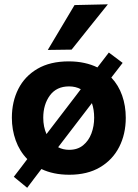

<svg xmlns="http://www.w3.org/2000/svg" viewBox="-20 -797 638 890"><path d="M106 73.5 44 22.5Q60.5 1 76 -19.2Q91.5 -39.5 106.5 -59.5Q70.5 -96.5 52.8 -146.2Q35 -196 35 -251Q35 -325.5 65 -384.8Q95 -444 153.8 -478.2Q212.5 -512.5 298.5 -512.5Q337.5 -512.5 370.8 -505.2Q404 -498 431.5 -484.5Q444.5 -501.5 457.8 -518.5Q471 -535.5 484.5 -553.5L548.5 -505.5Q535 -488 522 -471Q509 -454 496 -437.5Q529.5 -402 546.2 -354.2Q563 -306.5 563 -251Q563 -175.5 532.5 -115.8Q502 -56 443.5 -21.5Q385 13 301.5 13Q263.5 13 231.2 6.2Q199 -0.5 172 -13.5Q155.5 8 139.2 29.5Q123 51 106 73.5ZM180.5 -251Q180.5 -209.5 195.5 -175.5L336 -359Q345 -371 354.5 -383.5Q330.5 -396.5 300 -396.5Q242 -396.5 211.2 -354.5Q180.5 -312.5 180.5 -251ZM300.5 -102.5Q339.5 -102.5 365.2 -123.5Q391 -144.5 403.8 -178.5Q416.5 -212.5 416.5 -251Q416.5 -289 406 -319L399.5 -310.5L252.5 -118.5L249.5 -114.5Q272.5 -102.5 300.5 -102.5ZM201.5 -565.5Q232.5 -617.5 263.5 -669.5Q294.5 -721.5 325.5 -773.5L480 -777Q436.5 -723 394.5 -670.5Q352.5 -618 312 -567Z"/></svg>

Font: Commissioner
Style: Bold
Weight: 700
Designer: Kostas Bartsokas
Foundry: Kostas Bartsokas
Version: Version 1.000; ttfautohint (v1.8.3)